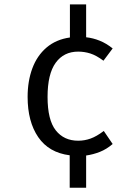

<svg xmlns="http://www.w3.org/2000/svg" viewBox="-20 -703 640 876"><path d="M373 -683V-533Q405 -529.5 435.2 -517.2Q465.5 -505 494 -482L452 -426Q419 -450.5 392 -459Q365 -467.5 336.5 -467.5Q271 -467.5 234 -416.5Q197 -365.5 197 -261Q197 -155.5 234.5 -108.2Q272 -61 336.5 -61Q366 -61 393.2 -70.8Q420.5 -80.5 453.5 -105.5L494 -46Q466 -22 435.5 -10Q405 2 373 6.5V153.5H298V5.5Q203 -6.5 154.5 -77.2Q106 -148 106 -261Q106 -333 127.5 -391Q149 -449 192.2 -486Q235.5 -523 299 -532V-683Z"/></svg>

Font: Fast_Mono
Style: Regular
Weight: 400
Monospace: yes
Designer: Carrois Corporate, Edenspiekermann AG, Nikita Prokopov
Foundry: Carrois Corporate, Edenspiekermann AG, Nikita Prokopov
Version: Version 5.002